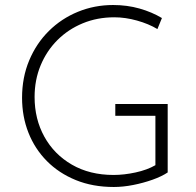

<svg xmlns="http://www.w3.org/2000/svg" viewBox="-20 -738 781 766"><path d="M649 -50Q625 -34 588.5 -21Q552 -8 511.5 0Q471 8 434 8Q350 8 282.5 -19.5Q215 -47 167 -95.5Q119 -144 93.5 -208.5Q68 -273 68 -348Q68 -429 96.5 -497Q125 -565 175 -614.5Q225 -664 291 -691Q357 -718 431 -718Q487 -718 536.5 -704Q586 -690 626 -666L608 -622Q573 -643 526.5 -656Q480 -669 436 -669Q368 -669 310 -645Q252 -621 209 -578Q166 -535 142 -477Q118 -419 118 -351Q118 -263 157 -192.5Q196 -122 267 -81Q338 -40 433 -40Q475 -40 521 -50Q567 -60 600 -79V-276H440V-323H649Z"/></svg>

Font: Synthetic Light
Style: Regular
Weight: 300
Designer: Santiago Orozco
Foundry: Typemade
Version: Version 2.000; ttfautohint (v1.8.4.7-5d5b)